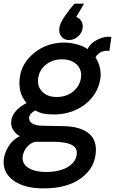

<svg xmlns="http://www.w3.org/2000/svg" viewBox="-60 -790 636 1055"><path d="M359 -697Q378 -690 387.5 -673Q397 -656 394 -635Q390 -608 368 -589Q346 -570 319 -570Q293 -570 277.5 -589Q262 -608 266 -635Q269 -662 296.5 -702Q324 -742 350 -770H402ZM188 245Q80 247 18.5 205Q-43 163 -40 95Q-38 56 -15 17Q8 -22 49 -42Q27 -53 12.5 -76Q-2 -99 2 -127Q10 -184 86 -224Q37 -279 49 -366Q60 -445 129.5 -500.5Q199 -556 293 -556Q327 -556 363.5 -546Q400 -536 421 -520Q437 -554 478 -573.5Q519 -593 552 -587Q543 -521 541 -510Q519 -514 497.5 -505Q476 -496 465 -475Q499 -419 492 -361Q479 -273 409 -218Q339 -163 241 -161Q168 -160 136 -183Q118 -176 108 -163Q98 -150 100 -137Q106 -99 179 -99L287 -97Q372 -96 420 -63Q468 -30 467 36Q465 129 389 186.5Q313 244 188 245ZM385 -362Q391 -407 361.5 -435.5Q332 -464 280 -464Q229 -464 192.5 -435Q156 -406 150 -361Q143 -316 172 -286.5Q201 -257 251 -257Q304 -257 341 -286.5Q378 -316 385 -362ZM362 51Q365 -11 230 -11H133Q106 -4 87.5 18.5Q69 41 65 68Q59 109 95.5 132Q132 155 192 155Q269 155 315 126Q361 97 362 51Z"/></svg>

Font: Oakes Grotesk Medium
Style: Italic
Weight: 500
Italic angle: -8°
Designer: Samuel Oakes
Foundry: Samuel Oakes
Version: Version 1.000;PS 001.000;hotconv 1.0.88;makeotf.lib2.5.64775